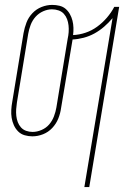

<svg xmlns="http://www.w3.org/2000/svg" viewBox="-20 -548 540 783"><path d="M324 215 439 -474Q423 -455 404.5 -439Q386 -423 365 -411.5Q344 -400 321 -394Q298 -388 276 -387L229 -107Q226 -85 217.5 -64Q209 -43 193 -26Q177 -9 155.5 -0.5Q134 8 112 8Q96 8 80.5 3.5Q65 -1 54 -12Q43 -23 36.5 -37.5Q30 -52 27.5 -67.5Q25 -83 26 -100Q27 -117 30 -133L76 -413Q80 -435 88 -456Q96 -477 112 -494Q128 -511 149.5 -519.5Q171 -528 193 -528Q208 -528 222.5 -524.5Q237 -521 247.5 -512Q258 -503 265 -490.5Q272 -478 275.5 -464Q279 -450 279.5 -435Q280 -420 278 -405Q303 -406 328.5 -414.5Q354 -423 376 -439Q398 -455 416 -476Q434 -497 446 -520H466L344 215ZM113 -10Q131 -10 149.5 -18Q168 -26 180.5 -40.5Q193 -55 200 -73.5Q207 -92 210 -110L256 -390Q259 -403 260 -417Q261 -431 259.5 -444.5Q258 -458 253.5 -470Q249 -482 240.5 -491.5Q232 -501 219 -505.5Q206 -510 192 -510Q174 -510 156 -502Q138 -494 125 -479.5Q112 -465 105 -446.5Q98 -428 95 -410L49 -130Q47 -117 46 -103Q45 -89 46.5 -75.5Q48 -62 52.5 -50Q57 -38 65.5 -28.5Q74 -19 86.5 -14.5Q99 -10 113 -10Z"/></svg>

Font: Iosevka SS04 Thin Oblique
Style: Regular
Weight: 100
Italic angle: -9°
Monospace: yes
Designer: Belleve Invis
Foundry: Belleve Invis
Version: Version 19.0.0; ttfautohint (v1.8.4)